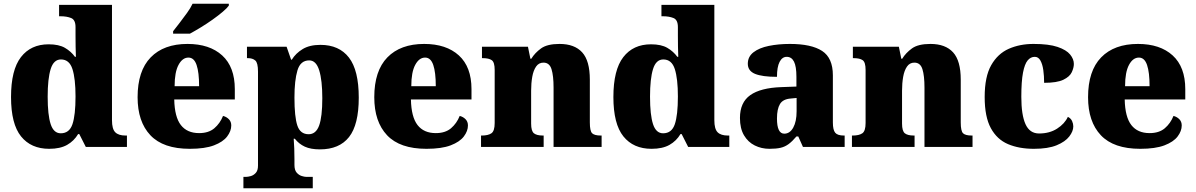

<svg xmlns="http://www.w3.org/2000/svg" viewBox="-20 -786 6397 1027"><path d="M243 10Q146 10 92.5 -56.5Q39 -123 39 -267Q39 -412 92 -480.5Q145 -549 240 -549Q295 -549 327.5 -530Q360 -511 381 -482H386Q385 -505 384.5 -536Q384 -567 384 -596V-641Q384 -680 360.5 -689.5Q337 -699 304 -699H296V-760H579V-143Q579 -96 596.5 -78.5Q614 -61 651 -61H659V0H439L404 -69H398Q376 -32 339 -11Q302 10 243 10ZM305 -73Q351 -73 367.5 -121.5Q384 -170 384 -270Q384 -365 367.5 -416.5Q351 -468 306 -468Q267 -468 251 -416.5Q235 -365 235 -269Q235 -171 251 -122Q267 -73 305 -73Z M995 10Q853 10 784.5 -62.5Q716 -135 716 -266Q716 -407 786 -479Q856 -551 983 -551Q1101 -551 1168.5 -489.5Q1236 -428 1236 -309V-254H912Q914 -160 947.5 -117Q981 -74 1045 -74Q1096 -74 1126.5 -100Q1157 -126 1173 -166Q1192 -161 1204.5 -148Q1217 -135 1217 -115Q1217 -85 1195 -56Q1173 -27 1124.5 -8.5Q1076 10 995 10ZM1045 -325Q1045 -399 1031.5 -438.5Q1018 -478 988 -478Q956 -478 935 -439Q914 -400 914 -325ZM906 -619Q921 -638 941 -664Q961 -690 980.5 -717Q1000 -744 1010 -766H1204V-756Q1195 -743 1171.5 -723Q1148 -703 1117 -681Q1086 -659 1054 -639.5Q1022 -620 996 -606H906Z M1282 221V160H1297Q1306 160 1321 156Q1336 152 1348 139Q1360 126 1360 100V-403Q1360 -450 1345.5 -462.5Q1331 -475 1306 -475H1301V-536H1513L1537 -467H1541Q1562 -501 1599 -523.5Q1636 -546 1694 -546Q1794 -546 1846.5 -478Q1899 -410 1899 -264Q1899 -119 1847 -53Q1795 13 1691 13Q1642 13 1610.5 -1.5Q1579 -16 1557 -44H1551Q1553 -19 1554 8.5Q1555 36 1555 66V96Q1555 124 1567 137.5Q1579 151 1594 155.5Q1609 160 1617 160H1653V221ZM1631 -68Q1670 -68 1687 -114.5Q1704 -161 1704 -261Q1704 -356 1687.5 -409.5Q1671 -463 1634 -463Q1587 -463 1571 -409.5Q1555 -356 1555 -264Q1555 -161 1570.5 -114.5Q1586 -68 1631 -68Z M2261 10Q2119 10 2050.5 -62.5Q1982 -135 1982 -266Q1982 -407 2052 -479Q2122 -551 2249 -551Q2367 -551 2434.5 -489.5Q2502 -428 2502 -309V-254H2178Q2180 -160 2213.5 -117Q2247 -74 2311 -74Q2362 -74 2392.5 -100Q2423 -126 2439 -166Q2458 -161 2470.5 -148Q2483 -135 2483 -115Q2483 -85 2461 -56Q2439 -27 2390.5 -8.5Q2342 10 2261 10ZM2311 -325Q2311 -399 2297.5 -438.5Q2284 -478 2254 -478Q2222 -478 2201 -439Q2180 -400 2180 -325Z M2553 0V-61H2557Q2591 -61 2608.5 -73Q2626 -85 2626 -128V-412Q2626 -453 2610.5 -464Q2595 -475 2562 -475H2558V-536H2804L2817 -472H2822Q2841 -503 2874 -527Q2907 -551 2973 -551Q3053 -551 3094 -506Q3135 -461 3135 -360V-131Q3135 -85 3147.5 -73Q3160 -61 3194 -61H3198V0H2941V-317Q2941 -381 2930 -416Q2919 -451 2887 -451Q2862 -451 2847.5 -430Q2833 -409 2827 -375Q2821 -341 2821 -301V-125Q2821 -85 2836 -73Q2851 -61 2884 -61H2888V0Z M3465 10Q3368 10 3314.5 -56.5Q3261 -123 3261 -267Q3261 -412 3314 -480.5Q3367 -549 3462 -549Q3517 -549 3549.5 -530Q3582 -511 3603 -482H3608Q3607 -505 3606.5 -536Q3606 -567 3606 -596V-641Q3606 -680 3582.5 -689.5Q3559 -699 3526 -699H3518V-760H3801V-143Q3801 -96 3818.5 -78.5Q3836 -61 3873 -61H3881V0H3661L3626 -69H3620Q3598 -32 3561 -11Q3524 10 3465 10ZM3527 -73Q3573 -73 3589.5 -121.5Q3606 -170 3606 -270Q3606 -365 3589.5 -416.5Q3573 -468 3528 -468Q3489 -468 3473 -416.5Q3457 -365 3457 -269Q3457 -171 3473 -122Q3489 -73 3527 -73Z M4096 10Q4053 10 4017 -8Q3981 -26 3959.5 -62.5Q3938 -99 3938 -155Q3938 -238 3993 -277Q4048 -316 4159 -320L4240 -323V-375Q4240 -431 4227 -456.5Q4214 -482 4188 -482Q4164 -482 4150 -455Q4136 -428 4136 -375Q4057 -375 4018.5 -391Q3980 -407 3980 -445Q3980 -483 4010.5 -506.5Q4041 -530 4092.5 -540.5Q4144 -551 4205 -551Q4320 -551 4377.5 -513.5Q4435 -476 4435 -383V-131Q4435 -91 4447.5 -76Q4460 -61 4494 -61H4498V0H4275L4250 -56H4240Q4218 -30 4198.5 -15.5Q4179 -1 4155.5 4.5Q4132 10 4096 10ZM4175 -71Q4205 -71 4223 -103.5Q4241 -136 4241 -191V-262L4210 -259Q4168 -256 4152 -229.5Q4136 -203 4136 -152Q4136 -71 4175 -71Z M4537 0V-61H4541Q4575 -61 4592.5 -73Q4610 -85 4610 -128V-412Q4610 -453 4594.5 -464Q4579 -475 4546 -475H4542V-536H4788L4801 -472H4806Q4825 -503 4858 -527Q4891 -551 4957 -551Q5037 -551 5078 -506Q5119 -461 5119 -360V-131Q5119 -85 5131.5 -73Q5144 -61 5178 -61H5182V0H4925V-317Q4925 -381 4914 -416Q4903 -451 4871 -451Q4846 -451 4831.5 -430Q4817 -409 4811 -375Q4805 -341 4805 -301V-125Q4805 -85 4820 -73Q4835 -61 4868 -61H4872V0Z M5510 10Q5431 10 5372 -15Q5313 -40 5280 -100.5Q5247 -161 5247 -267Q5247 -376 5282 -437.5Q5317 -499 5376 -525Q5435 -551 5508 -551Q5590 -551 5637 -535Q5684 -519 5704 -494.5Q5724 -470 5724 -444Q5724 -424 5713 -400Q5702 -376 5668 -359.5Q5634 -343 5565 -343Q5565 -380 5560.5 -411.5Q5556 -443 5545 -462.5Q5534 -482 5515 -482Q5493 -482 5477 -463Q5461 -444 5452 -397.5Q5443 -351 5443 -268Q5443 -171 5465.5 -121.5Q5488 -72 5538 -72Q5594 -72 5634.5 -98Q5675 -124 5692 -161Q5708 -153 5714.5 -138.5Q5721 -124 5721 -110Q5721 -84 5699.5 -56Q5678 -28 5632 -9Q5586 10 5510 10Z M6079 10Q5937 10 5868.5 -62.5Q5800 -135 5800 -266Q5800 -407 5870 -479Q5940 -551 6067 -551Q6185 -551 6252.5 -489.5Q6320 -428 6320 -309V-254H5996Q5998 -160 6031.5 -117Q6065 -74 6129 -74Q6180 -74 6210.5 -100Q6241 -126 6257 -166Q6276 -161 6288.5 -148Q6301 -135 6301 -115Q6301 -85 6279 -56Q6257 -27 6208.5 -8.5Q6160 10 6079 10ZM6129 -325Q6129 -399 6115.5 -438.5Q6102 -478 6072 -478Q6040 -478 6019 -439Q5998 -400 5998 -325Z"/></svg>

Font: Noto Serif Tamil Black
Style: Regular
Weight: 900
Designer: Indian Type Foundry, Tom Grace, and the Monotype Design Team
Foundry: Monotype Imaging Inc.
Version: Version 2.004; ttfautohint (v1.8.4.7-5d5b)